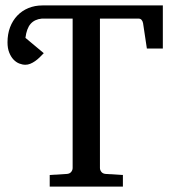

<svg xmlns="http://www.w3.org/2000/svg" viewBox="-20 -691 639 711"><path d="M523.9 -511.2 509.8 -605Q508.3 -612.8 504.2 -617.4Q500 -622.1 493.2 -622.1H350.1V-68.8Q350.1 -61.5 355.2 -54.7Q360.4 -47.9 371.1 -46.9L435.1 -43V0H164.1V-43L228 -46.9Q238.8 -47.9 243.9 -54.7Q249 -61.5 249 -68.8V-622.1H134.8Q108.4 -619.6 93.5 -602.8Q78.6 -585.9 74.2 -550.8L142.1 -494.1Q134.8 -486.3 126.7 -478.5Q118.7 -470.7 109.9 -464.6Q101.1 -458.5 92 -454.8Q83 -451.2 74.2 -451.2Q63 -451.2 51.3 -455.8Q39.6 -460.4 30 -470.5Q20.5 -480.5 14.2 -496.3Q7.8 -512.2 7.8 -534.2Q7.8 -564.9 17.3 -590.1Q26.9 -615.2 44.2 -633.3Q61.5 -651.4 85.2 -661.1Q108.9 -670.9 137.2 -670.9H583V-511.2Z"/></svg>

Font: Charis SIL Afr
Style: Regular
Weight: 400
Foundry: SIL International
Version: Version 5.000